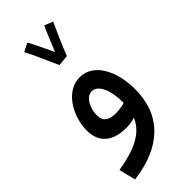

<svg xmlns="http://www.w3.org/2000/svg" viewBox="-286 -730 1009 1009"><g transform="rotate(-45 218.5 -225.0)"><path d="M198 -476 259 -482C274 -523 324 -635 336 -661L289 -680C281 -665 251 -594 230 -541C209 -585 176 -657 162 -679L115 -655C138 -614 180 -515 198 -476ZM54 230C270 203 390 87 390 -106C390 -234 335 -356 227 -356C126 -356 56 -239 56 -130C56 -44 111 6 212 6C235 6 258 3 279 -4C245 77 162 115 31 137ZM150 -149C150 -205 180 -259 220 -259C270 -259 296 -185 296 -104C296 -101 296 -99 296 -97C275 -90 250 -87 227 -87C176 -87 150 -107 150 -149Z"/></g></svg>

Font: Noto Sans Arabic SemCond Med
Style: Regular
Weight: 500
Width: 4
Designer: Monotype Design Team, Nadine Chahine, Nizar Qandah and Khaled Hosny
Foundry: Monotype Imaging Inc.
Version: Version 2.012